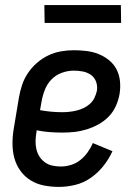

<svg xmlns="http://www.w3.org/2000/svg" viewBox="-20 -725 540 753"><path d="M211 8Q181 8 152.5 2.5Q124 -3 100.5 -17.5Q77 -32 60.5 -54.5Q44 -77 36.5 -104.5Q29 -132 29 -161.5Q29 -191 34 -221L54 -341Q58 -365 66 -390Q74 -415 89 -437.5Q104 -460 124.5 -478Q145 -496 169 -507.5Q193 -519 218.5 -523.5Q244 -528 269 -528Q294 -528 319 -525Q344 -522 366.5 -513Q389 -504 407.5 -489Q426 -474 437 -453Q448 -432 450.5 -407Q453 -382 449 -357Q445 -333 434.5 -309.5Q424 -286 406.5 -268Q389 -250 366.5 -237.5Q344 -225 319.5 -217.5Q295 -210 271.5 -207.5Q248 -205 225 -205Q199 -205 173.5 -207Q148 -209 124 -214L123 -207Q120 -190 119.5 -173.5Q119 -157 122.5 -141Q126 -125 134.5 -111.5Q143 -98 156 -88.5Q169 -79 185.5 -75.5Q202 -72 219 -72Q238 -72 258 -78Q278 -84 294.5 -97Q311 -110 323.5 -127.5Q336 -145 344 -164L421 -132Q407 -101 385.5 -74Q364 -47 336 -27.5Q308 -8 275.5 0Q243 8 211 8ZM224 -285Q238 -285 252 -286.5Q266 -288 280.5 -291.5Q295 -295 308.5 -301.5Q322 -308 333 -318Q344 -328 350.5 -341.5Q357 -355 360 -369Q363 -387 357 -404Q351 -421 337 -431Q323 -441 305.5 -444.5Q288 -448 269 -448Q246 -448 222.5 -439.5Q199 -431 182 -413.5Q165 -396 156 -373Q147 -350 143 -327L137 -293Q159 -289 180.5 -287Q202 -285 224 -285ZM155 -635 154 -705H454L455 -635Z"/></svg>

Font: Iosevka Medium
Style: Italic
Weight: 500
Italic angle: -9°
Monospace: yes
Designer: Belleve Invis
Foundry: Belleve Invis
Version: Version 32.5.0; ttfautohint (v1.8.4)